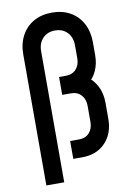

<svg xmlns="http://www.w3.org/2000/svg" viewBox="-96 -826 689 1005"><g transform="rotate(-10 248.0 -323.0)"><path d="M67 120V-576Q67 -633 90.2 -676Q113.5 -719 155 -742.5Q196.5 -766 252 -766Q307.5 -766 349.2 -742.5Q391 -719 414 -676Q437 -633 437 -576V-507.5Q437 -462 420.5 -425.5Q404 -389 374.5 -366.5L372.5 -402Q407 -380 427 -341.5Q447 -303 447 -252.5V-167.5Q447 -89 400.8 -40.8Q354.5 7.5 277 7.5H230V-87.5H277Q311.5 -87.5 331.8 -109.5Q352 -131.5 352 -167.5V-252.5Q352 -288.5 331.8 -310.5Q311.5 -332.5 277 -332.5H231V-427.5H267Q301.5 -427.5 321.8 -449.5Q342 -471.5 342 -507.5V-576Q342 -619 317.2 -645Q292.5 -671 252 -671Q211.5 -671 186.8 -645Q162 -619 162 -576V120Z"/></g></svg>

Font: Mohave Light Medium
Style: Regular
Weight: 500
Version: Version 2.003